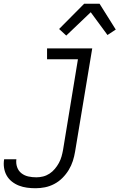

<svg xmlns="http://www.w3.org/2000/svg" viewBox="-64 -777 684 1020"><path d="M125 223Q102 223 79.5 220Q57 217 36.5 209Q16 201 -1 187.5Q-18 174 -28.5 155.5Q-39 137 -42.5 114.5Q-46 92 -42 69H23Q20 91 27 111Q34 131 50 143.5Q66 156 86.5 160.5Q107 165 129 165Q147 165 165 160.5Q183 156 199 145.5Q215 135 227.5 120Q240 105 249 88.5Q258 72 263 54Q268 36 271 19L350 -462H186V-520H426L335 28Q331 53 323 78Q315 103 301 126Q287 149 267.5 168.5Q248 188 224 200.5Q200 213 175 218Q150 223 125 223ZM288 -588 250 -623 383 -757H465L551 -620L507 -591L418 -712Z"/></svg>

Font: Iosevka Light Extended
Style: Italic
Weight: 300
Width: 7
Italic angle: -9°
Monospace: yes
Designer: Belleve Invis
Foundry: Belleve Invis
Version: Version 32.5.0; ttfautohint (v1.8.4)